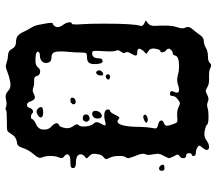

<svg xmlns="http://www.w3.org/2000/svg" viewBox="-65 -635 788 698"><g transform="rotate(-90 329.0 -286.0)"><path d="M310 -567Q306 -582 296 -582Q289 -582 286 -573Q285 -568 281 -564Q277 -560 273 -559.5Q269 -559 267 -562Q265 -565 259.5 -566.5Q254 -568 249.5 -567Q245 -566 245 -563Q245 -558 227 -549Q208 -541 207 -523V-517Q207 -503 218 -493Q230 -483 230 -474Q230 -468 223 -465Q217 -464 213 -445Q212 -441 212 -435Q212 -424 220 -413Q230 -400 223 -394Q218 -389 218 -377Q218 -350 230 -338Q238 -329 229 -314Q222 -302 222 -299Q222 -296 227 -296Q230 -296 241 -299Q251 -301 256 -301Q280 -301 280 -288Q280 -280 275 -280Q270 -280 262 -264Q254 -248 251.5 -246.5Q249 -245 243 -250Q240 -253 237 -253Q220 -253 217 -189Q217 -151 213 -129Q211 -117 211 -115Q211 -108 225 -105Q240 -102 240 -93Q240 -87 230 -84Q221 -81 221 -73Q221 -65 227 -50Q230 -41 232.5 -38Q235 -35 242 -35Q249 -35 254 -36H262Q279 -36 288 -31Q298 -26 302.5 -26Q307 -26 316 -33Q329 -42 329 -53Q329 -62 336 -62Q352 -62 344 -47Q341 -41 341 -37Q341 -29 352 -29Q358 -29 367 -32Q378 -36 388 -36Q395 -36 407 -33Q420 -29 437 -29Q473 -29 476 -43Q478 -52 485 -52Q490 -52 495.5 -57Q501 -62 501 -67Q501 -72 496 -75Q492 -78 489.5 -83.5Q487 -89 488 -93Q489 -97 493 -97Q497 -97 501 -115Q504 -133 493 -140L482 -148L493 -159Q501 -169 501 -173Q501 -181 488 -181Q476 -181 476 -187Q476 -191 483 -203Q492 -217 487 -224Q482 -230 490 -240Q498 -250 494 -258Q491 -262 491 -283Q491 -286 491.5 -294Q492 -302 492 -306Q493 -317 493 -331Q493 -340 491.5 -342.5Q490 -345 484 -345Q466 -345 466 -320Q466 -307 456 -307Q445 -307 445 -336Q445 -352 451 -358Q457 -364 474 -364Q482 -364 484.5 -367Q487 -370 487 -383Q487 -408 490 -437Q491 -446 491 -460Q491 -479 486 -486Q481 -493 468 -493Q453 -493 450 -506Q449 -508 449 -512Q449 -522 456.5 -528.5Q464 -535 476 -535Q490 -535 490 -543Q490 -550 465 -551H455Q441 -551 433 -542Q427 -534 419 -534Q404 -534 401 -548Q399 -556 387 -556H376Q367 -556 363 -558Q347 -564 339 -558Q329 -553 324 -553Q316 -553 310 -567ZM278 -658Q282 -662 289 -658Q297 -656 300 -656Q306 -656 321 -659Q335 -662 347 -651Q356 -642 368 -642Q376 -642 381 -643Q402 -647 419 -654Q431 -659 436 -659Q441 -659 453.5 -655Q466 -651 475 -651Q493 -651 500 -637Q508 -622 523 -622Q539 -622 547.5 -615.5Q556 -609 564 -591Q567 -583 576.5 -568Q586 -553 588 -538Q595 -503 595 -496Q595 -488 592 -488Q587 -488 581 -478Q576 -467 586 -453Q597 -439 597 -426Q597 -419 592 -419Q589 -419 589 -403Q589 -391 590 -383Q592 -359 592 -301Q592 -191 584 -170Q581 -162 592 -156L604 -150L593 -142Q584 -134 584 -120Q584 -107 585 -97V-81Q585 -54 580 -39Q575 -24 575 -18Q575 -11 578 -5Q584 7 571 21Q565 27 550 48Q541 61 528 61Q517 61 503 69Q491 76 472 76Q454 76 448 84Q442 91 429 84Q422 80 404 80H395H388Q370 80 360 73Q351 68 347.5 68Q344 68 334 73Q319 81 309 76Q298 71 288 74Q276 78 253 78Q229 78 225 73Q222 68 201 64Q197 63 190 63Q178 63 167 71Q155 80 144 80Q133 80 133 72Q133 66 141 56Q148 48 148.5 45Q149 42 143 38Q133 32 123 32Q111 32 111 24Q111 17 116 17Q121 17 121 7Q121 -3 114 -3Q103 -3 103 -14Q103 -22 109 -26Q116 -30 116 -34Q116 -38 109 -50Q103 -62 103 -66Q103 -68 111 -84Q119 -97 119 -107Q119 -111 117 -123Q113 -142 117 -151Q119 -155 119 -159Q119 -171 111 -188Q103 -209 103 -214Q103 -219 106 -222Q111 -227 111 -246Q111 -269 104 -282Q99 -292 99.5 -295Q100 -298 106 -303Q116 -309 118 -328Q119 -333 119 -339Q119 -348 110 -356Q103 -362 102.5 -364.5Q102 -367 108 -371Q117 -378 117 -386Q117 -404 86 -404Q67 -404 67 -414Q67 -420 71 -422Q75 -424 89 -424Q117 -424 117 -436Q117 -441 109 -447Q100 -453 105 -464Q111 -476 111 -498Q111 -516 106 -526Q104 -532 104 -534Q104 -543 117 -557Q135 -579 140 -597Q144 -609 148.5 -613.5Q153 -618 164 -619Q181 -622 191 -639Q198 -651 202.5 -653Q207 -655 227 -655H238Q276 -655 278 -658ZM257 -541Q266 -547 272 -547Q279 -547 285 -540Q289 -534 289 -532Q289 -523 270 -523Q251 -523 251 -532Q251 -536 257 -541ZM303 -420Q305 -424 315 -424Q323 -424 323 -418Q323 -407 310 -405Q302 -404 299.5 -409.5Q297 -415 303 -420ZM237 -372Q240 -379 248 -379Q262 -379 262 -367Q262 -359 253.5 -355.5Q245 -352 239 -358Q233 -364 237 -372ZM250 -337Q256 -345 264 -345Q275 -345 275 -333Q275 -324 269.5 -317Q264 -310 257 -310Q247 -310 247 -327Q247 -332 250 -337ZM407 -326Q416 -337 422 -322Q424 -317 419 -311Q414 -305 407 -305Q403 -305 403.5 -314Q404 -323 407 -326ZM392 -292Q395 -295 399 -295.5Q403 -296 405.5 -293.5Q408 -291 408 -288Q408 -280 399 -280Q392 -280 389.5 -284Q387 -288 392 -292ZM238 -154Q246 -159 253 -159Q260 -159 261 -154Q262 -149 253 -145Q244 -141 237 -144Q229 -147 232 -149Q233 -150 236 -153ZM57 -92Q57 -100 63.5 -101.5Q70 -103 76 -96Q86 -82 66 -82Q57 -82 57 -92Z"/></g></svg>

Font: Senatorium Sm3
Style: Regular
Weight: 400
Designer: crossinguard
Version: Version 001.006